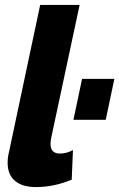

<svg xmlns="http://www.w3.org/2000/svg" viewBox="-20 -750 484 779"><path d="M11 -89Q11 -112 16 -131L143 -730H303L187 -187Q185 -173 185 -166Q185 -127 223 -127Q250 -127 276 -141L271 -21Q199 9 126 9Q70 9 40.5 -16.5Q11 -42 11 -89ZM278 -264 313 -430H444L409 -264Z"/></svg>

Font: Raleway-v4020 ExtraBold
Style: Italic
Weight: 800
Italic angle: -12°
Designer: Matt McInerney, Pablo Impallari, Rodrigo Fuenzalida
Foundry: Matt McInerney, Pablo Impallari, Rodrigo Fuenzalida
Version: Version 4.020;PS 004.020;hotconv 1.0.88;makeotf.lib2.5.64775